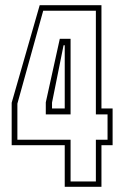

<svg xmlns="http://www.w3.org/2000/svg" viewBox="-20 -720 479 740"><path d="M229.5 0V-160.5H25V-324L133 -700H371V-302H414V-160.5H371V0ZM252 -20.5H349.5V-181.5H394.5V-279H349.5V-678.5H146.5L47 -320.5V-181.5H252ZM156.5 -279V-325.5L210.5 -570.5H252V-279ZM180.5 -302H229.5V-545.5H225L180.5 -324.5Z"/></svg>

Font: Tourney Condensed ExtraLight
Style: Regular
Weight: 200
Width: 3
Designer: Tyler Finck
Foundry: Etcetera Type Co
Version: Version 1.010; ttfautohint (v1.8.3)